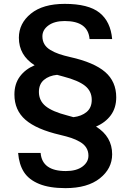

<svg xmlns="http://www.w3.org/2000/svg" viewBox="-20 -764 672 988"><path d="M313 -744.1Q435.1 -744.1 492.2 -698.5Q549.3 -652.8 557.1 -563H440.9Q433.1 -655.8 313 -655.8Q260.3 -655.8 229.2 -633.1Q198.2 -610.4 198.2 -577.1Q198.2 -554.2 208.5 -536.6Q218.8 -519 239.7 -506.6Q260.7 -494.1 284.2 -486.1Q307.6 -478 341.8 -470.2Q463.9 -442.9 521 -393.6Q578.1 -344.2 578.1 -263.2Q578.1 -209 550.3 -171.1Q522.5 -133.3 474.1 -112.8Q557.1 -61 557.1 29.8Q557.1 103.5 493.7 153.8Q430.2 204.1 316.9 204.1Q234.4 204.1 181.4 182.4Q128.4 160.6 103.3 121.6Q78.1 82.5 73.2 22.9H189Q196.8 116.2 318.8 116.2Q373 116.2 404.1 93.3Q435.1 70.3 435.1 37.1Q435.1 14.2 424.1 -3.7Q413.1 -21.5 391.6 -33.9Q370.1 -46.4 346.7 -54.2Q323.2 -62 290 -69.8Q168 -98.1 111.1 -147.5Q54.2 -196.8 54.2 -277.8Q54.2 -332 82 -369.9Q109.9 -407.7 158.2 -428.2Q77.1 -479.5 77.1 -569.8Q77.1 -643.6 138.9 -693.8Q200.7 -744.1 313 -744.1ZM180.2 -291Q180.2 -246.1 214.8 -217.8Q249.5 -189.5 326.2 -169.9L357.9 -161.1Q399.9 -166 426 -188Q452.1 -210 452.1 -250Q452.1 -294.9 417.5 -322.5Q382.8 -350.1 306.2 -370.1L273.9 -378.9Q232.4 -375 206.3 -353Q180.2 -331.1 180.2 -291Z"/></svg>

Font: Nacelle SemiBold
Style: Regular
Weight: 600
Designer: Sora Sagano
Foundry: Sora Sagano
Version: Version 1.000;FEAKit 1.0